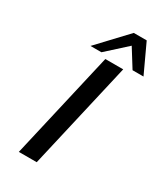

<svg xmlns="http://www.w3.org/2000/svg" viewBox="-220 -990 927 1079"><g transform="rotate(30 243.0 -451.0)"><path d="M142 -717 316 -902H400L486 -717H415L342 -834L277 -775Q236 -738 213 -717ZM91 0 251 -695H367L207 0Z"/></g></svg>

Font: Coval
Style: Medium Italic
Weight: 500
Foundry: Context Ltd
Version: Version 001.000